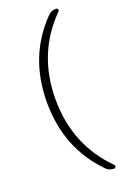

<svg xmlns="http://www.w3.org/2000/svg" viewBox="-168 -828 682 1010"><g transform="rotate(-20 172.5 -322.5)"><path d="M286 125Q260 125 242 107Q73 -65 73 -322Q73 -580 242 -752Q260 -770 286 -770Q293 -770 296 -763.5Q299 -757 294 -752Q121 -579 121 -322Q121 -66 294 107Q299 112 296 118.5Q293 125 286 125Z"/></g></svg>

Font: Rounded Mplus 1c Light
Style: Regular
Weight: 300
Version: Version 1.059.20150529